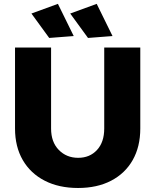

<svg xmlns="http://www.w3.org/2000/svg" viewBox="-20 -942 789 975"><path d="M239.4 -289.3Q239.4 -220.6 278.6 -180.6Q317.7 -140.6 377 -140.6Q435.9 -140.6 472.6 -180.4Q509.3 -220.1 509.3 -289.3V-700.6H692.4V-289.3Q692.4 -197.1 653.9 -129.2Q615.3 -61.3 544.4 -24.4Q473.4 12.6 376.4 12.6Q279 12.6 207 -24.4Q135 -61.3 95.6 -129.2Q56.3 -197.1 56.3 -289.3V-700.6H239.4ZM471.1 -922.4 551.4 -758.9 426.9 -749.3 336.6 -873.3ZM274.1 -922.4 354.4 -758.9 229.9 -749.3 139.6 -873.3Z"/></svg>

Font: Alexandria
Style: Regular
Weight: 400
Designer: Mohamed Gaber
Foundry: Kief Type Foundry
Version: Version 5.100